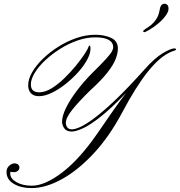

<svg xmlns="http://www.w3.org/2000/svg" viewBox="-20 -885 953 1018"><path d="M146.5 112.3Q91.3 112.3 53 89.6Q14.6 66.9 14.6 27.3Q14.6 5.9 29.1 -6.6Q43.5 -19 58.6 -19Q65.9 -19 74.5 -13.7Q83 -8.3 83 3.9Q83 13.2 74.7 20.5Q66.4 27.8 55.2 27.8Q50.3 27.8 45.2 27.3Q40 26.9 35.6 24.9Q34.2 29.8 34.2 35.2Q34.2 62 67.1 80.8Q100.1 99.6 149.4 99.6Q217.8 99.6 310.3 29.1Q402.8 -41.5 498.5 -180.7Q535.2 -234.9 574.5 -290.8Q613.8 -346.7 647.9 -391.6Q568.4 -309.1 512 -264.9Q455.6 -220.7 418.5 -204.1Q381.3 -187.5 360.4 -187.5Q333 -187.5 321 -204.3Q309.1 -221.2 309.1 -239.3Q309.1 -270 329.8 -312.5Q350.6 -355 386 -402.1Q421.4 -449.2 464.4 -493.2Q516.1 -543.9 540.8 -571Q565.4 -598.1 572.8 -611.6Q580.1 -625 580.1 -633.8Q580.1 -687 484.4 -687Q439 -687 391.1 -670.4Q343.3 -653.8 299.1 -626Q254.9 -598.1 219.7 -565.2Q184.6 -532.2 164.1 -498.5Q143.6 -464.8 143.6 -437Q143.6 -395.5 188 -395.5Q218.8 -395.5 253.2 -416.5Q287.6 -437.5 321 -470Q354.5 -502.4 382.3 -536.6Q410.2 -570.8 428.2 -598.4Q446.3 -626 449.2 -636.7Q452.6 -643.6 454.1 -643.6Q458 -643.6 459.5 -635.3Q462.4 -607.9 444.8 -573.5Q427.2 -539.1 396.5 -504.4Q365.7 -469.7 328.6 -440.2Q291.5 -410.6 254.2 -392.8Q216.8 -375 187 -375Q158.2 -375 143.8 -390.9Q129.4 -406.7 129.4 -432.6Q129.4 -465.3 150.4 -502Q171.4 -538.6 207.8 -573.7Q244.1 -608.9 290 -637.7Q335.9 -666.5 386 -683.6Q436 -700.7 484.4 -700.7Q533.7 -700.7 569.3 -684.1Q605 -667.5 605 -628.4Q605 -603 593.3 -572.3Q581.5 -541.5 549.8 -500.7Q518.1 -460 457.5 -404.8Q398.4 -347.2 363.8 -304Q329.1 -260.7 329.1 -233.9Q329.1 -219.7 336.9 -209.5Q344.7 -199.2 361.8 -199.2Q377.9 -199.2 407 -212.4Q436 -225.6 481.7 -259.8Q527.3 -293.9 592.8 -356.2Q658.2 -418.5 746.1 -516.6Q798.8 -576.2 842 -602.3Q885.3 -628.4 904.8 -628.4Q913.1 -628.4 913.1 -622.6Q913.1 -618.7 905.3 -616.7L891.1 -611.8Q830.6 -587.9 765.6 -507.1Q700.7 -426.3 626.5 -286.1Q559.6 -160.6 476.8 -71.5Q394 17.6 308.1 64.9Q222.2 112.3 146.5 112.3ZM744.1 -714.4Q741.2 -714.4 740 -717.3Q738.8 -720.2 738.8 -720.2Q738.8 -722.2 751.5 -731.9Q765.1 -739.7 780.8 -752.4Q796.4 -765.1 806.6 -780.8Q813 -790 817.6 -800.5Q822.3 -811 826.2 -830.6Q830.6 -865.2 852.5 -865.2Q861.3 -865.2 867.4 -858.9Q873.5 -852.5 873.5 -838.4Q873.5 -823.2 859.1 -803Q844.7 -782.7 821 -762.2Q797.4 -741.7 769.5 -725.6Q751 -714.4 744.1 -714.4Z"/></svg>

Font: Pinyon Script
Style: Regular
Weight: 400
Designer: Nicole Fally, Eben Sorkin
Foundry: Sorkin Type Co.
Version: Version 1.008; ttfautohint (v1.8.4.7-5d5b)